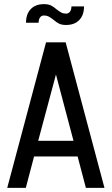

<svg xmlns="http://www.w3.org/2000/svg" viewBox="-20 -910 541 930"><path d="M486 0H396L356 -152H145L105 0H15L203 -705H298ZM251 -549 165 -228H336ZM387 -879Q387 -837 364 -813Q341 -789 300 -789Q279 -789 266 -795.5Q253 -802 238 -815Q225 -825 215.5 -830Q206 -835 193 -835Q181 -835 174 -825.5Q167 -816 167 -800H106Q106 -842 129 -866Q152 -890 193 -890Q214 -890 227 -883.5Q240 -877 255 -864Q268 -854 277.5 -849Q287 -844 300 -844Q312 -844 319 -853.5Q326 -863 326 -879Z"/></svg>

Font: Akshar
Style: Regular
Weight: 400
Designer: Tall Chai
Foundry: Tall Chai
Version: Version 1.000